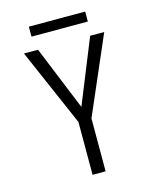

<svg xmlns="http://www.w3.org/2000/svg" viewBox="-122 -912 814 996"><g transform="rotate(-15 285.0 -414.0)"><path d="M129.5 -828H432V-774.5H129.5ZM250 0V-284L69 -700H144.5L285 -355.5L424.5 -700H500L320 -284V0Z"/></g></svg>

Font: League Mono Narrow Light
Style: Regular
Weight: 300
Width: 3
Designer: Tyler Finck
Foundry: The League of Moveable Type / Tyler Finck
Version: Version 2.210